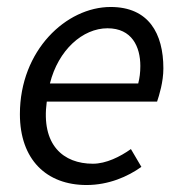

<svg xmlns="http://www.w3.org/2000/svg" viewBox="-20 -518 521 550"><path d="M297 -498C170 -498 37 -374 37 -191C37 -61 113 12 228 12C291 12 346 -12 385 -40L355 -91C324 -69 284 -49 246 -49C162 -49 97 -102 114 -227H430C436 -245 448 -283 448 -322C448 -422 406 -498 297 -498ZM376 -279H123C147 -375 217 -437 288 -437C358 -437 382 -384 382 -329C382 -310 380 -295 376 -279Z"/></svg>

Font: Cambridge Sans Italic
Style: Regular
Weight: 400
Italic angle: -11°
Version: Version 2.000;PS 002.000;hotconv 1.0.88;makeotf.lib2.5.64775